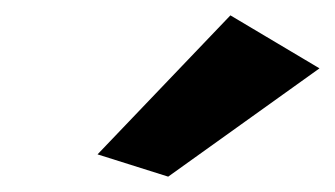

<svg xmlns="http://www.w3.org/2000/svg" viewBox="-20 -829 436 250"><path d="M107 -628 199 -599 396 -740 280 -809Z"/></svg>

Font: Bluebird
Style: SfBdExtObl
Weight: 700
Designer: Jasper
Foundry: Cannot Into Space Fonts
Version: Version 0.98